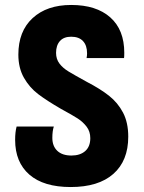

<svg xmlns="http://www.w3.org/2000/svg" viewBox="-20 -744 580 774"><path d="M41 -180Q41 -212 47 -234H197Q191 -216 191 -188Q191 -155 211 -136Q231 -117 268 -117Q303 -117 323.5 -135Q344 -153 344 -187Q344 -214 329 -233.5Q314 -253 293 -266.5Q272 -280 226 -305Q169 -338 134 -364.5Q99 -391 76.5 -430.5Q54 -470 54 -524Q54 -618 111.5 -671Q169 -724 267 -724Q368 -724 424.5 -674Q481 -624 481 -531Q481 -515 480 -510H329Q331 -520 331 -529Q331 -561 314.5 -578.5Q298 -596 267 -596Q237 -596 221.5 -578.5Q206 -561 206 -531Q206 -506 219.5 -488Q233 -470 256 -456Q279 -442 330 -414Q384 -386 419.5 -358Q455 -330 476 -290Q497 -250 497 -193Q497 -96 437 -43Q377 10 265 10Q156 10 98.5 -40Q41 -90 41 -180Z"/></svg>

Font: Noto Sans Georgian Bold Narrow
Style: Regular
Weight: 700
Width: 4
Designer: Monotype Design team
Foundry: Monotype Imaging Inc.
Version: Version 1.000